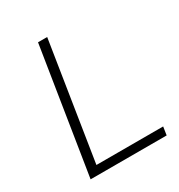

<svg xmlns="http://www.w3.org/2000/svg" viewBox="-167 -814 866 927"><g transform="rotate(-30 266.5 -350.0)"><path d="M69 0H493L500 -46H128L231 -700H180Z"/></g></svg>

Font: Arthouse Owned Light
Style: Italic
Weight: 300
Italic angle: -10°
Designer: Jeremy Tribby
Foundry: Tribby Type
Version: Version 1.000;PS 001.000;hotconv 1.0.88;makeotf.lib2.5.64775